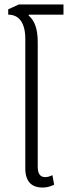

<svg xmlns="http://www.w3.org/2000/svg" viewBox="-20 -835 306 865"><path d="M171 10C188 10 207 6 224 -3L216 -46C207 -41 194 -37 184 -37C162 -37 150 -51 150 -84V-645C150 -709 134 -744 109 -765L110 -769H266V-815H65L17 -793V-769C65 -769 94 -733 94 -660V-76C94 -11 129 10 171 10Z"/></svg>

Font: Noto Sans Thai Cond Light
Style: Regular
Weight: 300
Width: 3
Designer: Monotype Design Team
Foundry: Monotype Imaging Inc.
Version: Version 2.002